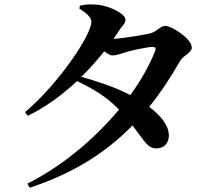

<svg xmlns="http://www.w3.org/2000/svg" viewBox="-20 -816 1040 897"><path d="M705 -578C679 -513 640 -442 589 -372C516 -410 425 -439 360 -457C399 -495 435 -536 467 -576C482 -565 495 -557 505 -557C524 -557 540 -564 561 -570C590 -580 667 -596 692 -597C705 -597 710 -592 705 -578ZM351 -775C383 -757 407 -734 407 -715C407 -651 251 -422 97 -292L110 -275C193 -315 271 -373 340 -437C413 -402 476 -366 536 -304C424 -170 275 -42 108 42L119 61C323 -6 476 -104 599 -230C657 -155 670 -121 713 -123C746 -123 770 -148 769 -185C767 -234 728 -278 677 -317C730 -382 777 -454 822 -532C835 -556 876 -569 876 -594C876 -635 782 -695 753 -695C730 -695 713 -670 688 -662C663 -654 554 -637 510 -634C519 -647 528 -660 536 -673C553 -699 566 -704 566 -725C566 -751 490 -792 423 -795C391 -797 373 -794 353 -789Z"/></svg>

Font: Noto Serif CJK JP
Style: Bold
Weight: 700
Designer: Ryoko NISHIZUKA 西塚涼子 (kana & ideographs); Frank Grießhammer (Latin, Greek & Cyrillic); Wenlong ZHANG 张文龙 (bopomofo); San
Foundry: Adobe Systems Incorporated
Version: Version 1.000;PS 1;hotconv 16.6.53;makeotf.lib2.5.65590